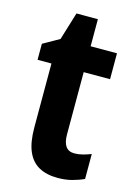

<svg xmlns="http://www.w3.org/2000/svg" viewBox="-106 -720 559 788"><g transform="rotate(15 174.0 -326.0)"><path d="M259 -105Q276 -105 293.5 -109.5Q311 -114 329 -121V-15Q305 -4 278 3Q251 10 218 10Q171 10 138.5 -8Q106 -26 89.5 -64.5Q73 -103 73 -166V-437H14V-505L83 -544L119 -662H210V-547H322V-437H210V-172Q210 -139 222 -122Q234 -105 259 -105Z"/></g></svg>

Font: Noto Sans Khmer Condensed
Style: Bold
Weight: 700
Width: 3
Designer: Danh Hong and the Monotype Design Team
Foundry: Monotype Imaging Inc.
Version: Version 2.004